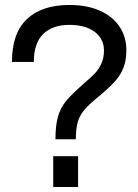

<svg xmlns="http://www.w3.org/2000/svg" viewBox="-20 -752 556 772"><path d="M316 -415Q346 -441 361 -456.5Q376 -472 387 -495Q398 -518 398 -549Q398 -596 360.5 -624Q323 -652 259 -652Q192 -652 154 -615.5Q116 -579 116 -503H28Q28 -618 88 -675Q148 -732 259 -732Q330 -732 381.5 -709Q433 -686 460.5 -645Q488 -604 488 -551Q488 -510 477 -481Q466 -452 444.5 -427.5Q423 -403 384 -370Q341 -335 321.5 -313Q302 -291 293.5 -264Q285 -237 285 -192H203Q203 -249 213.5 -284.5Q224 -320 247 -347.5Q270 -375 316 -415ZM194 -124H294V0H194Z"/></svg>

Font: Aspekta 400
Style: Regular
Weight: 400
Designer: Ivo Dolenc
Version: Version 2.000